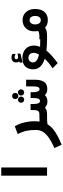

<svg xmlns="http://www.w3.org/2000/svg" viewBox="1002 -1767 996 3040"><g transform="rotate(-90 1500.0 -247.0)"><path d="M368 -725V0H238.5V-725Z M962.5 -180.5Q962.5 -265 948 -329.8Q933.5 -394.5 897.5 -464.5L1021 -511Q1062 -441.5 1081.2 -360.8Q1100.5 -280 1100.5 -196Q1100.5 -154.5 1094.5 -119Q1148.5 -121.5 1201.5 -121.5V0Q1140 0 1107.2 1.2Q1074.5 2.5 1052 7Q1023.5 55.5 977.8 94Q932 132.5 872.2 164.2Q812.5 196 728.5 231L675.5 116Q786 67.5 848.5 21.2Q911 -25 936.8 -73Q962.5 -121 962.5 -180.5Z M1315 -33Q1280.5 0 1215.5 0H1199.5V-121.5H1213.5Q1251.5 -121.5 1264.5 -144.5Q1277.5 -167.5 1277.5 -208.5V-260.5H1373.5V-209Q1373.5 -112 1419.5 -112Q1449.5 -112 1458.8 -141.2Q1468 -170.5 1468 -218V-260.5H1560V-221.5Q1560 -178.5 1571.2 -148.8Q1582.5 -119 1607.5 -119Q1632 -119 1642 -144.2Q1652 -169.5 1652 -218.5V-331.5H1757.5V-186Q1757.5 -106 1725.8 -51.2Q1694 3.5 1612 3.5Q1577.5 3.5 1552.8 -6.5Q1528 -16.5 1515 -36Q1498 -16 1472.8 -5Q1447.5 6 1416 6Q1353 6 1315 -33ZM1451 -504.5Q1451 -525.5 1465 -539.5Q1479 -553.5 1500 -553.5Q1521 -553.5 1535 -539.5Q1549 -525.5 1549 -504.5Q1549 -483.5 1535 -469.2Q1521 -455 1500 -455Q1479 -455 1465 -469Q1451 -483 1451 -504.5ZM1393 -411.5Q1393 -432.5 1407 -446.5Q1421 -460.5 1441.5 -460.5Q1463 -460.5 1477 -446.5Q1491 -432.5 1491 -411.5Q1491 -390.5 1477 -376.2Q1463 -362 1441.5 -362Q1421 -362 1407 -376Q1393 -390 1393 -411.5ZM1507 -412Q1507 -433 1520.8 -447Q1534.5 -461 1555.5 -461Q1577 -461 1591 -447Q1605 -433 1605 -412Q1605 -391 1591 -376.8Q1577 -362.5 1555.5 -362.5Q1534.5 -362.5 1520.8 -376.5Q1507 -390.5 1507 -412Z M2089 -37Q1922.5 -90.5 1922.5 -218.5Q1922.5 -296 1965.8 -343Q2009 -390 2099 -390Q2159.5 -390 2204.5 -367.8Q2249.5 -345.5 2274 -304.5Q2298.5 -263.5 2298.5 -208Q2298.5 -159 2279 -110.5Q2333 -107.5 2401.5 -107.5V0Q2300.5 0 2219 -10Q2181.5 37 2132.5 79.5Q2083.5 122 2021 168.5L1938.5 87.5Q2025 32.5 2089 -37ZM2156 -126.5Q2183.5 -174.5 2183.5 -212Q2183.5 -249.5 2161.5 -272Q2139.5 -294.5 2101.5 -294.5Q2081.5 -294.5 2065.8 -285Q2050 -275.5 2041 -259.2Q2032 -243 2032 -224Q2032 -155 2156 -126.5ZM2028.5 -434 2048.5 -440Q2039.5 -449.5 2035.5 -462.5Q2031.5 -475.5 2031.5 -489Q2031.5 -525.5 2053.5 -544.5Q2075.5 -563.5 2111.5 -563.5Q2128.5 -563.5 2141.2 -559.5Q2154 -555.5 2166.5 -547V-495.5Q2156.5 -503.5 2142.8 -508.2Q2129 -513 2113.5 -513Q2099 -513 2090.2 -505.5Q2081.5 -498 2081.5 -487Q2081.5 -459 2117 -459Q2139.5 -459 2171 -468.5V-421L2028.5 -388Z M2582 -31Q2557.5 -13.5 2527.8 -6.8Q2498 0 2454.5 0H2398V-121.5H2454.5Q2472.5 -121.5 2492.8 -126Q2513 -130.5 2530 -141Q2526.5 -151.5 2525.5 -168Q2524.5 -184.5 2524.5 -209.5Q2524.5 -261 2547.8 -301.8Q2571 -342.5 2611 -365Q2651 -387.5 2699.5 -387.5Q2750.5 -387.5 2791 -363.8Q2831.5 -340 2854.5 -295.2Q2877.5 -250.5 2877.5 -190.5Q2877.5 -130.5 2858 -85Q2838.5 -39.5 2799.2 -13.8Q2760 12 2702.5 12Q2665.5 12 2634.8 1Q2604 -10 2582 -31ZM2700.5 -99.5Q2732.5 -99.5 2750 -124.5Q2767.5 -149.5 2767.5 -188.5Q2767.5 -227 2750 -251.8Q2732.5 -276.5 2700.5 -276.5Q2668.5 -276.5 2651 -251.8Q2633.5 -227 2633.5 -188.5Q2633.5 -149.5 2651 -124.5Q2668.5 -99.5 2700.5 -99.5Z"/></g></svg>

Font: JuliaMono ExtraBold
Style: Italic
Weight: 800
Italic angle: -9°
Monospace: yes
Designer: cormullion
Foundry: corm
Version: Version 0.057; ttfautohint (v1.8.4)